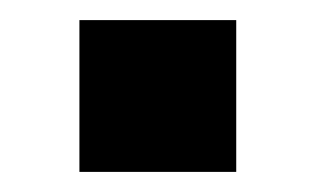

<svg xmlns="http://www.w3.org/2000/svg" viewBox="-20 -384 314 191"><path d="M59 -213V-364H215V-213Z"/></svg>

Font: Chivo Medium
Style: Bold
Weight: 700
Version: Version 2.002